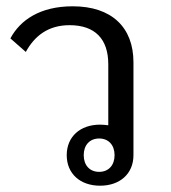

<svg xmlns="http://www.w3.org/2000/svg" viewBox="-20 -578 544 610"><path d="M298 12C361 12 404 -26 404 -85V-380C404 -491 335 -558 211 -558C107 -558 44 -514 13 -456L62 -413C90 -464 133 -498 201 -498C282 -498 324 -454 324 -374V-180C315 -181 307 -182 298 -182C235 -182 192 -144 192 -85C192 -26 235 12 298 12ZM295 -32C265 -32 246 -53 246 -85C246 -117 265 -138 295 -138C325 -138 344 -117 344 -85C344 -53 325 -32 295 -32Z"/></svg>

Font: IBM Plex Thai Looped
Style: Regular
Weight: 400
Designer: Mike Abbink, Paul van der Laan, Pieter van Rosmalen, Ben Mitchell, Mark Frömberg
Foundry: Bold Monday
Version: Version 1.0